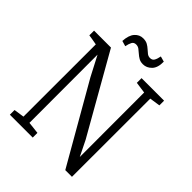

<svg xmlns="http://www.w3.org/2000/svg" viewBox="-255 -1063 1199 1199"><g transform="rotate(45 345.0 -463.0)"><path d="M46.5 0V-41.5L115 -51.5L115.5 -690Q105 -692 93.5 -694Q82 -696 70.2 -698Q58.5 -700 47 -701.5V-743H196.5L492 -223.5L542 -122L541.5 -691L466.5 -701.5V-743H665.5V-701.5L595.5 -691L595 0H536L237 -521L168.5 -652.5L169 -50.5L248.5 -41.5V0ZM411 -810Q389.5 -810 374.2 -818.8Q359 -827.5 346.5 -839Q334 -850.5 322 -859.2Q310 -868 294.5 -868Q275 -868 266.8 -852.8Q258.5 -837.5 253.5 -812L217.5 -822.5Q220.5 -875.5 243.2 -901Q266 -926.5 298.5 -926.5Q322 -926.5 337.5 -917.8Q353 -909 365 -897.8Q377 -886.5 388.5 -877.8Q400 -869 415 -869Q434.5 -869 443 -884Q451.5 -899 456 -924L492 -914Q493 -861 468.2 -835.5Q443.5 -810 411 -810Z"/></g></svg>

Font: Merriweather 24pt SemiCondensed Light
Style: Regular
Weight: 300
Width: 4
Designer: Eben Sorkin
Foundry: Eben Sorkin
Version: Version 2.100